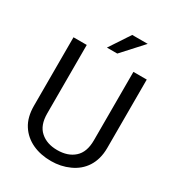

<svg xmlns="http://www.w3.org/2000/svg" viewBox="-212 -1030 1072 1168"><g transform="rotate(30 324.0 -446.0)"><path d="M489.3 -230C489.3 -174.3 474.1 -133.3 444.3 -106.9C414.6 -80.1 374.5 -66.9 325.2 -66.9C276.4 -66.9 236.8 -80.1 207 -106.9C176.8 -133.3 161.6 -174.3 161.6 -230V-710.9H68.4V-230C68.4 -176.8 79.6 -132.3 102.5 -96.7C147.5 -25.9 229 9.8 325.2 9.8C371.1 9.8 413.6 1 453.1 -17.1C531.2 -52.2 583 -123 583 -230V-710.9H489.3ZM348.6 -758.3 479.5 -901.9H370.6L275.9 -758.3Z"/></g></svg>

Font: Vazirmatn
Style: Regular
Weight: 400
Designer: Saber Rastikerdar
Foundry: Saber Rastikerdar
Version: Version 33.003